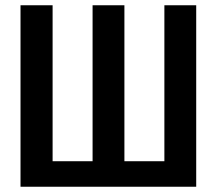

<svg xmlns="http://www.w3.org/2000/svg" viewBox="-20 -710 824 730"><path d="M726 -690V0H58V-690H180V-97H332V-690H453V-97H605V-690Z"/></svg>

Font: Exo 2 Semi Bold Condensed
Style: Regular
Weight: 600
Width: 3
Designer: Natanael Gama
Version: Version 1.001;PS 001.001;hotconv 1.0.70;makeotf.lib2.5.58329